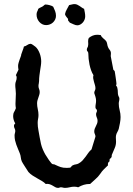

<svg xmlns="http://www.w3.org/2000/svg" viewBox="-20 -872 645 933"><path d="M565.9 -303.2Q565.9 -290.5 563 -274.4Q560.1 -258.3 557.1 -246.1Q554.7 -237.8 550 -230Q545.4 -222.2 543.9 -213.9Q542.5 -206.5 543.2 -199Q543.9 -191.4 543.9 -184.1Q543.9 -167 537.6 -152.8Q531.2 -138.7 524.9 -123Q522.5 -119.1 522.9 -115Q523.4 -110.8 521 -106.9Q518.6 -103 517.1 -102.3Q515.6 -101.6 514.4 -100.8Q513.2 -100.1 512.7 -97.9Q512.2 -95.7 512.2 -89.8V-87.9Q506.8 -85 505.1 -79.6Q503.4 -74.2 504.9 -68.8Q494.6 -59.1 484.6 -49.1Q474.6 -39.1 466.8 -26.9Q457 -12.7 443.8 -1.5Q430.7 9.8 418 22H416Q400.4 22 387 26.1Q373.5 30.3 359.9 38.1Q351.1 35.2 340.8 35.2Q329.6 35.2 318.4 38.1Q307.1 41 295.9 41Q290.5 41 285.9 39.6Q281.2 38.1 275.9 38.1Q272 38.1 269 39.6Q266.1 41 262.2 41Q254.9 41 248.8 37.6Q242.7 34.2 235.8 30Q229 25.9 220.9 23.2Q212.9 20.5 202.1 22Q194.8 14.2 184.1 7.8Q173.3 1.5 161.6 -5.1Q149.9 -11.7 138.4 -19Q127 -26.4 118.2 -36.1Q117.2 -37.6 112.3 -45.2Q107.4 -52.7 101.8 -61.5Q96.2 -70.3 91.3 -78.1Q86.4 -85.9 85.9 -87.9Q82 -97.2 81.1 -107.2Q80.1 -117.2 76.2 -127Q71.8 -138.2 67.4 -148.4Q63 -158.7 59.3 -168.9Q55.7 -179.2 53.2 -189.9Q50.8 -200.7 50.8 -213.9Q50.8 -219.2 52.5 -224.9Q54.2 -230.5 54.2 -235.8Q54.2 -242.2 51 -248Q47.9 -253.9 47.9 -259.8Q47.9 -267.6 54.2 -272Q49.3 -280.3 46.6 -289.3Q43.9 -298.3 43.9 -308.1Q43.9 -320.3 48.6 -327.9Q53.2 -335.4 57.1 -346.2Q56.2 -351.6 55.7 -356.7Q55.2 -361.8 55.2 -367.2Q55.2 -379.9 56.2 -392.1Q57.1 -404.3 57.1 -417Q57.1 -427.7 55.7 -438.5Q54.2 -449.2 54.2 -460Q54.2 -469.2 57.6 -477.5Q61 -485.8 61 -495.1Q61 -502.9 57.1 -506.8L69.8 -533.2Q68.8 -537.6 68.4 -542.5Q67.9 -547.4 67.9 -551.8Q67.9 -558.1 70.3 -566.7Q72.8 -575.2 75.7 -583.5Q78.6 -591.8 81.1 -598.1Q83.5 -604.5 83 -606.9Q85.9 -616.7 89.8 -626Q93.8 -635.3 96.2 -646Q104.5 -647.5 112.5 -653.3Q120.6 -659.2 128.9 -659.2Q130.9 -659.2 134 -657.5Q137.2 -655.8 140.4 -653.6Q143.6 -651.4 146.2 -649.2Q148.9 -647 150.9 -646Q158.2 -640.1 163.6 -631.6Q168.9 -623 172.6 -613.5Q176.3 -604 178.2 -593.8Q180.2 -583.5 180.2 -574.2Q180.2 -563.5 178.5 -552.5Q176.8 -541.5 175 -529.8Q173.3 -518.1 171.6 -505.1Q169.9 -492.2 169.9 -478Q169.9 -472.2 168.5 -466.1Q167 -460 167 -454.1Q167 -446.3 169.9 -439.5Q172.9 -432.6 172.9 -424.8Q172.9 -418 170.9 -411.4Q168.9 -404.8 166.5 -397.9Q164.1 -391.1 162.1 -384.3Q160.2 -377.4 160.2 -370.1Q160.2 -356 163.6 -341.6Q167 -327.1 167 -313Q167 -303.2 165 -293.9Q163.1 -284.7 163.1 -274.9Q163.1 -256.8 166.7 -239Q170.4 -221.2 172.9 -204.1Q175.8 -186.5 179.2 -172.6Q182.6 -158.7 188 -146Q193.4 -133.3 200.4 -121.1Q207.5 -108.9 217.8 -94.2Q221.2 -90.3 225.6 -84Q230 -77.6 233.9 -75.2Q236.8 -73.7 240.5 -73.7Q244.1 -73.7 247.1 -71.8Q255.9 -67.9 262.2 -64.9Q268.6 -62 274.9 -60.1Q281.2 -58.1 288.3 -57.1Q295.4 -56.2 305.2 -56.2Q315.4 -56.2 319.3 -57.1Q323.2 -58.1 324.7 -59.8Q326.2 -61.5 327.6 -64Q329.1 -66.4 334 -68.8Q340.8 -72.3 348.4 -73.2Q356 -74.2 362.8 -78.1Q373.5 -84 381.3 -92.5Q389.2 -101.1 396 -110.6Q402.8 -120.1 409.4 -129.4Q416 -138.7 424.8 -146Q425.3 -147.5 428.2 -157.2Q431.2 -167 434.6 -178.2Q438 -189.5 440.9 -198.5Q443.8 -207.5 443.8 -208Q443.8 -214.8 440.9 -220.5Q438 -226.1 438 -232.9Q438 -240.2 440.4 -246.6Q442.9 -252.9 446 -259Q449.2 -265.1 451.7 -271.5Q454.1 -277.8 454.1 -285.2Q454.1 -293.5 450.4 -301Q446.8 -308.6 446.8 -316.9Q446.8 -321.8 449 -325.7Q451.2 -329.6 451.2 -334Q451.2 -339.4 447.5 -342Q443.8 -344.7 443.8 -351.1Q443.8 -359.4 445.3 -366.9Q446.8 -374.5 446.8 -382.8Q446.8 -392.1 443.8 -401.9Q440.9 -411.6 438 -419.9Q438 -426.3 440.9 -431.6Q443.8 -437 443.8 -442.9Q443.8 -450.7 441.4 -458.5Q439 -466.3 436.8 -474.1Q434.6 -481.9 433.1 -490Q431.6 -498 434.1 -506.8Q427.2 -517.6 422.6 -530.8Q418 -543.9 415 -558.1Q412.1 -572.3 410.6 -586.2Q409.2 -600.1 409.2 -611.8Q409.2 -618.7 405.5 -622.1Q401.9 -625.5 401.9 -629.9Q401.9 -636.2 405 -641.1Q408.2 -646 408.2 -651.9Q409.2 -656.7 408.7 -661.6Q408.2 -666.5 408.2 -670.9Q408.2 -675.3 408.9 -679.7Q409.7 -684.1 412.1 -688Q420.4 -694.8 430.7 -699Q440.9 -703.1 452.1 -703.1Q456.5 -703.1 460.9 -702.6Q465.3 -702.1 470.2 -701.2Q471.2 -696.8 474.4 -693.1Q477.5 -689.5 481.4 -686Q485.4 -682.6 489.3 -679.2Q493.2 -675.8 496.1 -671.9Q500 -665 501 -657.5Q502 -649.9 504.9 -643.1Q507.3 -636.7 512 -631.1Q516.6 -625.5 518.1 -620.1Q519.5 -614.7 518.8 -609.6Q518.1 -604.5 518.1 -599.1L530.8 -533.2L537.1 -526.9Q537.6 -524.9 539.1 -515.9Q540.5 -506.8 542 -496.3Q543.5 -485.8 544.7 -476.8Q545.9 -467.8 545.9 -465.8Q545.9 -463.4 545.4 -460.9Q544.9 -458.5 543.9 -456.1Q548.3 -452.1 549.8 -446.5Q551.3 -440.9 552 -434.6Q552.7 -428.2 552.7 -421.6Q552.7 -415 554.2 -410.2Q555.2 -405.3 557.6 -401.4Q560.1 -397.5 560.1 -392.1Q560.1 -385.7 558.6 -380.4Q557.1 -375 557.1 -368.2Q557.1 -352.5 561.5 -336.2Q565.9 -319.8 565.9 -303.2ZM394 -792Q394 -784.7 391.1 -777.1Q388.2 -769.5 383.1 -763.4Q377.9 -757.3 370.8 -753.2Q363.8 -749 356 -749Q347.7 -749 337.4 -753.9Q327.1 -758.8 318.8 -762.2Q317.9 -765.1 316.2 -766.6Q314.5 -768.1 313 -769.5Q311.5 -771 310.8 -773.2Q310.1 -775.4 311 -779.8Q307.1 -785.2 302.2 -790.8Q297.4 -796.4 295.9 -803.2Q298.3 -815.9 304.4 -825.9Q310.5 -835.9 315.9 -847.2Q322.8 -848.6 329.3 -850.3Q335.9 -852.1 341.8 -852.1Q349.1 -852.1 355 -849.4Q360.8 -846.7 366.5 -843Q372.1 -839.4 377.4 -835.4Q382.8 -831.5 388.7 -829.1Q390.6 -819.8 392.3 -810.8Q394 -801.8 394 -792ZM252 -794.9Q252 -785.6 248 -777.3Q244.1 -769 237.5 -762.9Q231 -756.8 222.2 -753.4Q213.4 -750 204.1 -750Q193.8 -750 185.3 -754.4Q176.8 -758.8 170.7 -765.9Q164.6 -772.9 161.1 -782Q157.7 -791 157.7 -800.8Q157.7 -810.1 160.6 -815.4Q163.6 -820.8 166 -829.1Q171.4 -833.5 179.2 -836.7Q187 -839.8 192.9 -845.2Q193.8 -846.2 196 -848.1Q198.2 -850.1 199.7 -850.1Q204.1 -850.1 209.5 -849.4Q214.8 -848.6 220.2 -847.2Q225.6 -845.7 230.5 -843.8Q235.4 -841.8 238.8 -838.9Q243.7 -829.1 247.8 -818.1Q252 -807.1 252 -794.9Z"/></svg>

Font: Margarine
Style: Regular
Weight: 400
Designer: Astigmatic (AOETI)
Foundry: Astigmatic (AOETI)
Version: Version 1.000